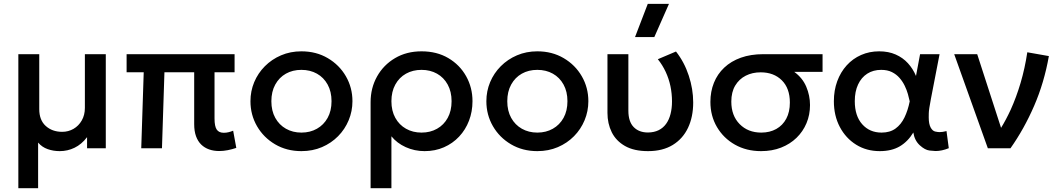

<svg xmlns="http://www.w3.org/2000/svg" viewBox="-20 -780 5570 1010"><path d="M76.5 210V-495H186.5V-206Q186.5 -148 220.8 -117.2Q255 -86.5 307 -86.5Q339.5 -86.5 366.8 -102.2Q394 -118 410.2 -146.5Q426.5 -175 426.5 -212.5V-495H536.5V0H438V-58.5Q409 -20.5 372.2 -2.8Q335.5 15 294.5 15Q260.5 15 230.8 4.5Q201 -6 180.5 -30V210Z M1133.5 14.5Q1104 14.5 1080 6Q1056 -2.5 1038.5 -19.5Q1021 -36.5 1011.2 -63.2Q1001.5 -90 1001.5 -127V-400H845L832 0H723L736 -400H646V-495H1214V-400H1108.5V-156.5Q1108.5 -115.5 1120 -98.5Q1131.5 -81.5 1157.5 -81.5Q1170 -81.5 1182.2 -84.5Q1194.5 -87.5 1206.5 -92.5L1223 -2Q1201 5.5 1178 10Q1155 14.5 1133.5 14.5Z M1565.5 15Q1488 15 1427.2 -20.8Q1366.5 -56.5 1332 -116.2Q1297.5 -176 1297.5 -247.5Q1297.5 -300.5 1317.2 -347.8Q1337 -395 1373.2 -431.5Q1409.5 -468 1458.5 -489Q1507.5 -510 1565.5 -510Q1643.5 -510 1704.2 -474.2Q1765 -438.5 1799.5 -378.8Q1834 -319 1834 -247.5Q1834 -195 1814.2 -147.5Q1794.5 -100 1758.5 -63.5Q1722.5 -27 1673.5 -6Q1624.5 15 1565.5 15ZM1565.5 -82.5Q1611.5 -82.5 1647.2 -102.8Q1683 -123 1703.5 -160Q1724 -197 1724 -247.5Q1724 -298 1703.5 -335.2Q1683 -372.5 1647.2 -392.5Q1611.5 -412.5 1565.5 -412.5Q1519.5 -412.5 1484 -392.5Q1448.5 -372.5 1428 -335.2Q1407.5 -298 1407.5 -247.5Q1407.5 -197 1428 -160Q1448.5 -123 1484.2 -102.8Q1520 -82.5 1565.5 -82.5Z M1929.5 210V-242.5Q1929.5 -317 1963.5 -377.8Q1997.5 -438.5 2058 -474.2Q2118.5 -510 2197.5 -510Q2278 -510 2338.2 -474.5Q2398.5 -439 2432 -379.2Q2465.5 -319.5 2465.5 -247.5Q2465.5 -193 2447.2 -145.2Q2429 -97.5 2395.2 -61.5Q2361.5 -25.5 2315.2 -5.2Q2269 15 2213.5 15Q2160.5 15 2114.2 -6Q2068 -27 2039 -63V210ZM2197.5 -82.5Q2243.5 -82.5 2279.2 -102.8Q2315 -123 2335.2 -160Q2355.5 -197 2355.5 -247.5Q2355.5 -298 2335 -335.2Q2314.5 -372.5 2278.8 -392.5Q2243 -412.5 2197.5 -412.5Q2151.5 -412.5 2115.8 -392.5Q2080 -372.5 2059.5 -335.2Q2039 -298 2039 -247.5Q2039 -197 2059.5 -160Q2080 -123 2115.8 -102.8Q2151.5 -82.5 2197.5 -82.5Z M2806.5 15Q2729 15 2668.2 -20.8Q2607.5 -56.5 2573 -116.2Q2538.5 -176 2538.5 -247.5Q2538.5 -300.5 2558.2 -347.8Q2578 -395 2614.2 -431.5Q2650.5 -468 2699.5 -489Q2748.5 -510 2806.5 -510Q2884.5 -510 2945.2 -474.2Q3006 -438.5 3040.5 -378.8Q3075 -319 3075 -247.5Q3075 -195 3055.2 -147.5Q3035.5 -100 2999.5 -63.5Q2963.5 -27 2914.5 -6Q2865.5 15 2806.5 15ZM2806.5 -82.5Q2852.5 -82.5 2888.2 -102.8Q2924 -123 2944.5 -160Q2965 -197 2965 -247.5Q2965 -298 2944.5 -335.2Q2924 -372.5 2888.2 -392.5Q2852.5 -412.5 2806.5 -412.5Q2760.5 -412.5 2725 -392.5Q2689.5 -372.5 2669 -335.2Q2648.5 -298 2648.5 -247.5Q2648.5 -197 2669 -160Q2689.5 -123 2725.2 -102.8Q2761 -82.5 2806.5 -82.5Z M3389 15Q3315 15 3267.8 -12Q3220.5 -39 3198 -84.5Q3175.5 -130 3175.5 -186V-495H3285.5V-197.5Q3285.5 -140.5 3313.2 -111.8Q3341 -83 3389 -83Q3421 -83.5 3444.8 -95.2Q3468.5 -107 3484 -128.5Q3499.5 -150 3507.2 -180Q3515 -210 3515 -246.5Q3515 -287.5 3506.8 -326.8Q3498.5 -366 3481.8 -402Q3465 -438 3440.5 -468.5L3536 -509Q3580 -453 3603.2 -382.2Q3626.5 -311.5 3626.5 -241Q3626.5 -165 3599.2 -107.5Q3572 -50 3519 -17.5Q3466 15 3389 15ZM3320.5 -585 3387.5 -759.5H3499L3422 -585Z M3983.5 15Q3906.5 15 3846.2 -19Q3786 -53 3751.5 -111.8Q3717 -170.5 3717 -244Q3717 -298.5 3735.5 -344.5Q3754 -390.5 3789.8 -424.2Q3825.5 -458 3877.2 -476.5Q3929 -495 3995 -495H4307V-402H4158Q4201.5 -370.5 4221.2 -324Q4241 -277.5 4241 -227.5Q4241 -176 4222.5 -132Q4204 -88 4170 -55Q4136 -22 4088.8 -3.5Q4041.5 15 3983.5 15ZM3984.5 -82.5Q4029.5 -82.5 4063.5 -101.5Q4097.5 -120.5 4116.2 -155.8Q4135 -191 4135 -240.5Q4135 -315.5 4092.8 -357.5Q4050.5 -399.5 3981.5 -399.5Q3937.5 -399.5 3902.8 -381.8Q3868 -364 3847.5 -329.8Q3827 -295.5 3827 -245.5Q3827 -171.5 3871 -127Q3915 -82.5 3984.5 -82.5Z M4608 15Q4538 15 4483.5 -19Q4429 -53 4397.8 -112.2Q4366.5 -171.5 4366.5 -247.5Q4366.5 -304.5 4384.2 -352.8Q4402 -401 4434 -436.2Q4466 -471.5 4509.8 -490.8Q4553.5 -510 4605 -510Q4654 -510 4691.8 -493.2Q4729.5 -476.5 4756 -447.5Q4782.5 -418.5 4798.5 -380.5L4820 -495H4922.5L4877 -260Q4866 -203 4865.8 -183.8Q4865.5 -164.5 4865.5 -162.5Q4865.5 -128 4875.5 -109.5Q4885.5 -91 4899.8 -88Q4914 -85 4922.5 -85Q4938.5 -85 4959 -90.5L4971 -0.5Q4934.5 14.5 4901.5 14.5Q4893.5 14.5 4869.5 11.8Q4845.5 9 4818.2 -16Q4791 -41 4784.5 -83Q4756 -35.5 4713.2 -10.2Q4670.5 15 4608 15ZM4617.5 -82.5Q4661.5 -82.5 4690.8 -103.8Q4720 -125 4738 -162.2Q4756 -199.5 4765.5 -247Q4762 -263.5 4756 -285Q4750 -306.5 4739.2 -328.8Q4728.5 -351 4712 -370Q4695.5 -389 4671.8 -400.8Q4648 -412.5 4615.5 -412.5Q4573.5 -412.5 4542.2 -392.5Q4511 -372.5 4493.8 -335.5Q4476.5 -298.5 4476.5 -248Q4476.5 -170.5 4515.5 -126.5Q4554.5 -82.5 4617.5 -82.5Z M5176.5 0 4999.5 -495H5120.5L5246 -107.5Q5272.5 -150.5 5296.5 -202.5Q5326 -267.5 5348.8 -344.2Q5371.5 -421 5384 -505L5497.5 -485Q5473 -345.5 5420 -223.2Q5367 -101 5295.5 0Z"/></svg>

Font: Geologica EX
Style: Regular
Weight: 400
Designer: Sindre Bremnes, Frode Helland
Foundry: Monokrom Skriftforlag AS
Version: Version 1.010;gftools[0.9.28]